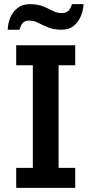

<svg xmlns="http://www.w3.org/2000/svg" viewBox="-20 -904 440 924"><path d="M58 0V-96H138V-590H58V-686H342V-590H262V-96H342V0ZM17 -761Q18 -791 29.5 -819Q41 -847 64.5 -865.5Q88 -884 123 -884Q161 -884 187 -873.5Q213 -863 233.5 -852Q254 -841 276 -841Q298 -841 309.5 -852.5Q321 -864 326 -884H382Q381 -856 369.5 -827.5Q358 -799 335.5 -780Q313 -761 277 -761Q239 -761 212 -772Q185 -783 164 -794Q143 -805 120 -805Q101 -805 90.5 -794.5Q80 -784 74 -761Z"/></svg>

Font: Chivo Medium Medium
Style: Regular
Weight: 500
Version: Version 2.002